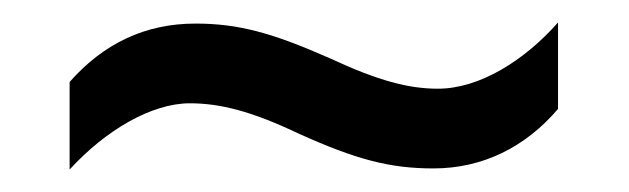

<svg xmlns="http://www.w3.org/2000/svg" viewBox="-20 -438 560 171"><path d="M246 -319C297 -296 327 -288 366 -288C410 -288 448 -307 477 -341V-418C447 -384 407 -359 370 -359C344 -359 317 -366 274 -386C222 -409 192 -417 154 -417C109 -417 72 -399 42 -365V-287C74 -322 115 -346 149 -346C176 -346 204 -339 246 -319Z"/></svg>

Font: Noto Sans Sinhala UI SemiCondensed
Style: Regular
Weight: 400
Width: 4
Designer: Jelle Bosma - Monotype Design Team
Foundry: Monotype Imaging Inc.
Version: Version 2.006